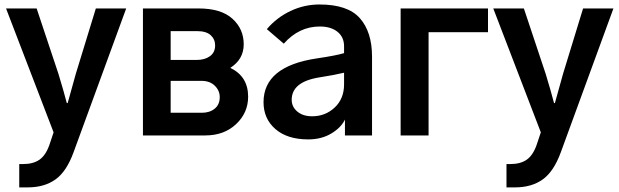

<svg xmlns="http://www.w3.org/2000/svg" viewBox="-20 -601 2749 852"><path d="M6.8 -563.5H142.6L239.3 -273.4Q263.7 -193.4 276.4 -143.6H280.3Q285.2 -161.1 316.4 -273.4L405.3 -563.5H540L306.6 74.2Q275.4 160.2 226.1 195.3Q176.8 230.5 103.5 230.5H65.4V127H83Q127 127 154.8 107.9Q182.6 88.9 199.2 42L217.8 -13.7Z M614.3 0V-563.5H861.3Q960.9 -563.5 1011.2 -518.1Q1061.5 -472.7 1061.5 -404.3Q1061.5 -337.9 1002 -299.8Q1081.1 -261.7 1081.1 -171.9Q1081.1 -100.6 1027.8 -50.3Q974.6 0 890.6 0ZM737.3 -100.6H876Q910.2 -100.6 932.6 -118.7Q955.1 -136.7 955.1 -169.9Q955.1 -199.2 933.1 -220.7Q911.1 -242.2 874 -242.2H737.3ZM737.3 -335H852.5Q888.7 -335 911.6 -351.6Q934.6 -368.2 934.6 -399.4Q934.6 -426.8 915 -444.8Q895.5 -462.9 854.5 -462.9H737.3Z M1274.4 -158.2Q1274.4 -127 1299.3 -106Q1324.2 -85 1365.2 -85Q1423.8 -85 1465.3 -124Q1506.8 -163.1 1506.8 -226.6V-278.3Q1461.9 -267.6 1398.4 -257.8Q1274.4 -238.3 1274.4 -158.2ZM1149.4 -147.5Q1149.4 -306.6 1385.7 -341.8Q1471.7 -354.5 1506.8 -365.2V-395.5Q1506.8 -436.5 1477.5 -460Q1448.2 -483.4 1399.4 -483.4Q1306.6 -483.4 1239.3 -407.2L1164.1 -471.7Q1208 -523.4 1269 -552.2Q1330.1 -581.1 1397.5 -581.1Q1523.4 -581.1 1577.1 -520Q1630.9 -459 1630.9 -349.6V0H1510.7V-70.3Q1493.2 -34.2 1449.7 -8.3Q1406.2 17.6 1347.7 17.6Q1254.9 17.6 1202.1 -28.3Q1149.4 -74.2 1149.4 -147.5Z M1757.8 0V-563.5H2145.5V-458H1881.8V0Z M2168.9 -563.5H2304.7L2401.4 -273.4Q2425.8 -193.4 2438.5 -143.6H2442.4Q2447.3 -161.1 2478.5 -273.4L2567.4 -563.5H2702.1L2468.8 74.2Q2437.5 160.2 2388.2 195.3Q2338.9 230.5 2265.6 230.5H2227.5V127H2245.1Q2289.1 127 2316.9 107.9Q2344.7 88.9 2361.3 42L2379.9 -13.7Z"/></svg>

Font: Gothic A1
Style: Bold
Weight: 700
Version: Version 2.50